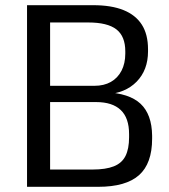

<svg xmlns="http://www.w3.org/2000/svg" viewBox="-20 -720 653 740"><path d="M84.2 -700H339.1Q409.3 -700 456 -681.1Q502.8 -662.2 526.7 -624.8Q550.5 -587.5 550.5 -529.8V-521.7Q550.4 -450.1 506.7 -405.3Q463 -360.6 388.1 -356.2L386.8 -364.4Q478 -360.8 521.7 -320.1Q565.3 -279.3 566.3 -197V-185.5Q566.3 -89.8 515.8 -44.9Q465.3 0 358.4 0H84.2ZM336.8 -66.6Q387.8 -66.6 418.8 -79Q449.9 -91.4 463.7 -118.9Q477.5 -146.4 477.5 -191V-203.3Q477.5 -265.3 445.4 -295.9Q413.4 -326.6 350.3 -326.6H173.1V-66.6ZM344 -389.3Q380.8 -389.3 407.3 -404.3Q433.8 -419.3 448.4 -447.5Q462.9 -475.8 462.9 -513.3V-522Q462.9 -580 428.7 -606.7Q394.4 -633.4 319.6 -633.4H173.1V-389.3Z"/></svg>

Font: Pathway Extreme 8pt Thin
Style: Regular
Weight: 100
Designer: Eduardo Rodriguez Tunni
Foundry: Eduardo Rodriguez Tunni
Version: Version 1.000